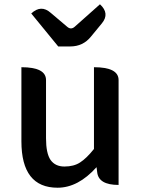

<svg xmlns="http://www.w3.org/2000/svg" viewBox="-20 -864 660 897"><path d="M249 13Q80 13 80 -204V-550Q195 -550 195 -490V-218Q195 -148 216 -117Q238 -86 281 -86Q325 -86 354 -105Q384 -124 419 -168V-550Q534 -550 534 -490V0Q440 0 434 -60L431 -83Q345 13 249 13ZM252 -647 126 -801Q172 -844 217 -804L295 -738Q312 -724 329 -739L447 -844Q494 -801 456 -755L405 -693Q368 -647 308 -647Z"/></svg>

Font: Swei Half Moon CJK TC
Style: Medium
Weight: 500
Version: Version 2.125